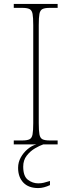

<svg xmlns="http://www.w3.org/2000/svg" viewBox="-20 -734 365 976"><path d="M50 0V-20H93Q118 -20 130 -26Q142 -32 145.5 -51Q149 -70 149 -108V-606Q149 -645 145.5 -663.5Q142 -682 130 -688Q118 -694 93 -694H50V-714H273V-694H233Q208 -694 196 -688Q184 -682 180.5 -663.5Q177 -645 177 -606V-108Q177 -70 180.5 -51Q184 -32 196 -26Q208 -20 233 -20H273V0ZM174 222Q125 222 98.5 194Q72 166 72 119Q72 91 85.5 66.5Q99 42 120.5 24Q142 6 165 0H200Q182 6 158 20Q134 34 116 57Q98 80 98 113Q98 162 122 180Q146 198 174 198Q190 198 202 195Q214 192 234 186V207Q219 214 204 218Q189 222 174 222Z"/></svg>

Font: Noto Serif Devanagari Thin
Style: Regular
Weight: 100
Designer: Universal Thirst, Indian Type Foundry and the Monotype Design Team
Foundry: Monotype Imaging Inc.
Version: Version 2.004; ttfautohint (v1.8.4.7-5d5b)